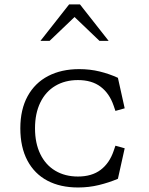

<svg xmlns="http://www.w3.org/2000/svg" viewBox="-20 -818 660 850"><path d="M70 -250Q70 -333 102.2 -392Q134.5 -451 193.2 -481.5Q252 -512 330.5 -512Q378.5 -512 421.2 -501.5Q464 -491 502 -473.5L532 -338.5L491 -327L483 -350.5Q464.5 -404.5 425.5 -434Q386.5 -463.5 325 -463.5Q268 -463.5 225 -438Q182 -412.5 158.5 -364.2Q135 -316 135 -250Q135 -184 158.5 -135.8Q182 -87.5 225 -62Q268 -36.5 325 -36.5Q386.5 -36.5 425.5 -66Q464.5 -95.5 483 -149.5L491 -173L532 -161.5L502 -26.5Q462 -9.5 417.8 1.2Q373.5 12 325.5 12Q247 12 189.8 -18.2Q132.5 -48.5 101.2 -107.5Q70 -166.5 70 -250ZM286 -798.5H334L461 -637H420.5L296 -756H324L199.5 -637H159Z"/></svg>

Font: Monaspace Xenon Var ExtraLight
Style: Regular
Weight: 200
Designer: Riley Cran and the Lettermatic Team
Version: Version 1.200 (Monaspace Xenon Var)